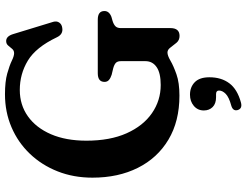

<svg xmlns="http://www.w3.org/2000/svg" viewBox="-134 -624 1037 810"><g transform="rotate(-90 385.0 -219.5)"><path d="M671 -19.5Q671 19 638 19Q620 19 609.2 6.2Q598.5 -6.5 589.2 -19.2Q580 -32 568 -32Q555 -32 533.2 -19.2Q511.5 -6.5 476 6Q440.5 18.5 386 18.5Q278 18.5 200.5 -27.8Q123 -74 81.5 -156.8Q40 -239.5 40 -348.5Q40 -428 66.5 -495.2Q93 -562.5 140.8 -612.5Q188.5 -662.5 252.8 -690Q317 -717.5 392 -717.5Q445.5 -717.5 479.2 -708Q513 -698.5 533 -688.8Q553 -679 565 -679Q576.5 -679 583.5 -687.5Q590.5 -696 597.5 -704.2Q604.5 -712.5 616.5 -712.5Q637 -712.5 646 -682L697.5 -513.5Q701.5 -499 694.2 -488.5Q687 -478 672.5 -476Q645 -471 632 -499Q590 -587 533.8 -621Q477.5 -655 410 -655Q347 -655 298.8 -620.8Q250.5 -586.5 223.2 -523.5Q196 -460.5 196 -374Q196 -274.5 227.2 -204.5Q258.5 -134.5 312 -97.5Q365.5 -60.5 431 -60.5Q481.5 -60.5 506.5 -77.8Q531.5 -95 531.5 -125V-228.5Q531.5 -242.5 524.5 -249.5Q517.5 -256.5 501 -261L474 -267.5Q460 -272 452 -279Q444 -286 444 -297.5Q444 -326 480.5 -326H706.5Q743 -326 743 -298Q743 -278 718.5 -268.5L701 -263.5Q686.5 -259 678.8 -251.5Q671 -244 671 -228.5ZM379.5 173Q352 173 337.8 158.5Q323.5 144 323.5 121.5Q323.5 95.5 342.8 79.2Q362 63 390 63Q422 63 442.8 83.2Q463.5 103.5 463.5 145Q463.5 195.5 438 229.2Q412.5 263 357 278Q331 285 325 263.5Q320 244 344.5 237Q379.5 227.5 393.5 213.8Q407.5 200 407.5 185.5Q407.5 173 392.5 173Z"/></g></svg>

Font: Fraunces 9pt Soft SemiBold
Style: Regular
Weight: 600
Version: Version 1.000;[b76b70a41]